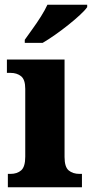

<svg xmlns="http://www.w3.org/2000/svg" viewBox="-20 -786 386 806"><path d="M13 0V-56H24Q52 -56 69 -71Q86 -86 86 -128V-413Q86 -452 68.5 -466Q51 -480 25 -480H9V-536H251V-127Q251 -85 268.5 -70.5Q286 -56 314 -56H324V0ZM84 -619Q98 -639 116.5 -664.5Q135 -690 152 -717Q169 -744 179 -766H346V-756Q337 -743 316 -723.5Q295 -704 267.5 -682Q240 -660 211.5 -640Q183 -620 159 -606H84Z"/></svg>

Font: Noto Serif Ethiopic SemiCondensed ExtraBold
Style: Regular
Weight: 800
Width: 4
Designer: Monotype Design Team
Foundry: Monotype Imaging Inc.
Version: Version 2.102; ttfautohint (v1.8.4.7-5d5b)